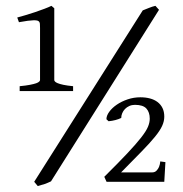

<svg xmlns="http://www.w3.org/2000/svg" viewBox="-20 -623 626 658"><path d="M543 0H345.2L337.4 -17.1Q386.2 -65.4 416.5 -97.7Q446.8 -129.9 463.9 -151.9Q481 -173.8 487.1 -188.5Q493.2 -203.1 493.2 -216.3Q493.2 -238.3 481.7 -251Q470.2 -263.7 442.4 -263.7Q432.1 -263.7 423.3 -259.8Q414.6 -255.9 408.4 -249.5Q402.3 -243.2 398.9 -235.1Q395.5 -227.1 395.5 -218.8Q377.4 -210 352.1 -207.5L344.7 -214.4Q344.7 -226.6 354.5 -240Q364.3 -253.4 380.4 -264.4Q396.5 -275.4 417.5 -282.5Q438.5 -289.6 460.9 -289.6Q479 -289.6 493.9 -285.6Q508.8 -281.7 519.8 -273.4Q530.8 -265.1 536.9 -252.7Q543 -240.2 543 -223.1Q543 -207.5 535.6 -191.4Q528.3 -175.3 511 -154.1Q493.7 -132.8 465.3 -103.8Q437 -74.7 395 -32.2H501.5Q510.7 -32.2 516.4 -38.1Q522 -43.9 524.9 -50.8Q528.3 -59.1 529.3 -69.8L546.9 -67.4ZM47.4 -311V-327.6Q68.8 -329.6 82.5 -332.3Q96.2 -335 103.8 -337.6Q111.3 -340.3 114.3 -343.3Q117.2 -346.2 117.2 -348.6V-527.3Q117.2 -537.1 116.7 -542.2Q116.2 -547.4 112.3 -550.3Q110.8 -551.8 106.7 -552.7Q102.5 -553.7 95 -553.5Q87.4 -553.2 75.2 -551.8Q63 -550.3 44.9 -546.9L39.1 -563Q50.3 -565.9 66.7 -570.8Q83 -575.7 99.9 -581.3Q116.7 -586.9 132.1 -592.8Q147.5 -598.6 156.2 -603L166 -594.7V-348.6Q166 -346.2 168.5 -343.5Q170.9 -340.8 177.7 -337.9Q184.6 -335 197.3 -332.3Q210 -329.6 230.5 -327.6V-311ZM154.8 -1.5Q143.6 3.9 133.1 7.6Q122.6 11.2 109.4 14.6L97.2 0L469.2 -587.4Q479 -591.3 490.5 -595.9Q502 -600.6 512.7 -603L524.9 -589.4Z"/></svg>

Font: Noto Serif Devanagari
Style: Bold
Weight: 700
Designer: Monotype Design Team
Foundry: Monotype Imaging Inc.
Version: Version 1.01